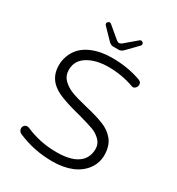

<svg xmlns="http://www.w3.org/2000/svg" viewBox="-201 -988 1018 1107"><g transform="rotate(30 308.0 -434.0)"><path d="M559 -185Q559 -135 530 -93Q499 -50 445 -27Q389 -4 317 -4Q193 -4 85 -51Q80 -53 75 -57Q65 -68 65 -79.5Q65 -91 72.5 -99Q80 -107 90 -107Q99 -107 105 -104Q201 -62 310 -62Q419 -62 465 -108Q497 -140 497 -191Q497 -224 473.5 -247.5Q450 -271 417.5 -283Q385 -295 315 -314Q237 -333 185 -354Q141 -371 113 -398Q72 -439 72 -503Q72 -556 100 -600.5Q128 -645 184 -669Q242 -694 317 -694Q424 -694 511 -662Q519 -659 524.5 -653.5Q530 -648 530 -636.5Q530 -625 522 -616Q514 -607 504 -607Q500 -607 497 -608.5Q494 -610 493 -610Q413 -638 328 -638Q243 -638 189 -604.5Q135 -571 135 -510Q135 -471 160.5 -445.5Q186 -420 222 -406Q258 -392 325 -376Q407 -357 450 -339Q451 -339 451 -339Q500 -320 530 -282Q559 -244 559 -185ZM425 -838 356 -767Q342 -753 327 -753H289Q274 -753 260 -767L191 -838Q187 -843 187 -848.5Q187 -854 192 -859Q197 -864 202.5 -864Q208 -864 212 -861Q291 -794 292 -794Q302 -787 308 -787Q313 -787 325 -794Q325 -794 404 -861Q408 -864 413.5 -864Q419 -864 424 -859Q429 -854 429 -848.5Q429 -843 425 -838Z"/></g></svg>

Font: Kurewa Gothic CJK TC Regular
Style: Regular
Weight: 400
Designer: Max Yao
Foundry: Max-Everyday
Version: Version 1.071; ttfautohint (v1.8.3)